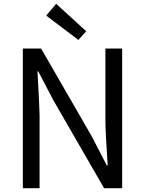

<svg xmlns="http://www.w3.org/2000/svg" viewBox="-20 -989 762 1009"><path d="M100 0V-734H196L463 -271L541 -120H546Q534 -298 534 -352V-734H622V0H527L260 -463L181 -614H177Q188 -411 188 -385V0ZM392 -779 223 -907 275 -969 433 -825Z"/></svg>

Font: Noto Sans SC
Style: Regular
Weight: 400
Designer: Ryoko NISHIZUKA  (kana, bopomofo & ideographs); Paul D. Hunt (Latin, Greek & Cyrillic); Sandoll Communications , Soo-you
Foundry: Adobe
Version: Version 2.002;hotconv 1.0.116;makeotfexe 2.5.65601